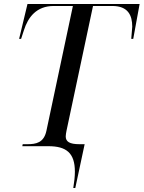

<svg xmlns="http://www.w3.org/2000/svg" viewBox="-20 -734 721 964"><path d="M348 210H358L405 -10H379C329 -10 310 -23 310 -49C310 -57 312 -67 314 -78L447 -704H544C623 -704 644 -657 644 -600C644 -594 640 -550 639 -539H649L681 -714H118L76 -539H86L100 -582C121 -648 163 -704 250 -704H346L213 -77C200 -17 161 -10 117 -10H94L92 0H223C313 0 356 34 356 128C356 151 353 179 348 210Z"/></svg>

Font: Noto Serif Display
Style: Italic
Weight: 400
Italic angle: -12°
Designer: Monotype Design Team
Foundry: Monotype Imaging Inc.
Version: Version 2.009